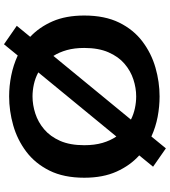

<svg xmlns="http://www.w3.org/2000/svg" viewBox="32 -802 812 915"><g transform="rotate(-90 437.5 -344.0)"><path d="M101 -20 155 -86Q107 -129 77.8 -193.8Q48.5 -258.5 48.5 -348Q48.5 -445.5 82.5 -513.8Q116.5 -582 173 -624.5Q229.5 -667 298.2 -686.5Q367 -706 436 -706Q485.5 -706 535.5 -696Q585.5 -686 631 -665L684.5 -730.5L772.5 -669.5L720 -605.5Q766 -562.5 793.8 -499Q821.5 -435.5 821.5 -348Q821.5 -250 787.8 -181.5Q754 -113 697.5 -70.5Q641 -28 572.8 -8.5Q504.5 11 436 11Q387.5 11 338.8 1.8Q290 -7.5 245 -28L188.5 41ZM203.5 -348Q203.5 -299 214.5 -261.2Q225.5 -223.5 245 -195L550.5 -567Q523.5 -581.5 494 -588Q464.5 -594.5 436 -594.5Q395.5 -594.5 354.5 -581.2Q313.5 -568 279.2 -539Q245 -510 224.2 -463Q203.5 -416 203.5 -348ZM436 -100.5Q476 -100.5 516.8 -113.8Q557.5 -127 591.5 -156Q625.5 -185 646.2 -232.5Q667 -280 667 -348Q667 -394.5 656.8 -431Q646.5 -467.5 629 -495L325.5 -125.5Q351.5 -112.5 380 -106.5Q408.5 -100.5 436 -100.5Z"/></g></svg>

Font: Trispace SemiExpanded SemiBold
Style: Regular
Weight: 600
Width: 6
Designer: Tyler Finck
Foundry: Etcetera Type Company
Version: Version 1.210; ttfautohint (v1.8.3)